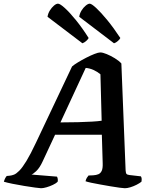

<svg xmlns="http://www.w3.org/2000/svg" viewBox="-60 -998 814 1018"><path d="M157.5 0Q150.5 0 125.8 -3.5Q101 -7 68.5 -12.2Q36 -17.5 6.5 -23.5Q-23 -29.5 -39.5 -34.5Q-37 -44 -32.5 -52.8Q-28 -61.5 -24 -65L-8 -66.5Q2 -67.5 14 -72Q26 -76.5 42.2 -92.8Q58.5 -109 80 -144.2Q101.5 -179.5 130.5 -241L322 -645.5Q332 -654.5 352.5 -667Q373 -679.5 396.8 -691.8Q420.5 -704 441 -712Q461.5 -720 471.5 -720Q484.5 -720 505.8 -711.2Q527 -702.5 548.8 -689.2Q570.5 -676 583.5 -661.5L606 -95Q607 -80 610.8 -75.8Q614.5 -71.5 626.5 -70L687 -63Q689.5 -59.5 690.8 -52.8Q692 -46 690 -34.5Q680 -26.5 663.8 -18.2Q647.5 -10 631 -5Q614.5 0 602 0Q595 0 574.2 -2.8Q553.5 -5.5 526.2 -10.2Q499 -15 471.5 -19.8Q444 -24.5 422.8 -29.2Q401.5 -34 393.5 -37Q396 -48 400.5 -55.2Q405 -62.5 409.5 -67.5L434 -68.5Q450 -69.5 461.5 -74.2Q473 -79 479.2 -92Q485.5 -105 484.5 -132.5L480 -283.5H232L166.5 -143Q150.5 -108 132.5 -91.2Q114.5 -74.5 107 -72.5L242 -61.5Q245 -57 246.2 -49.2Q247.5 -41.5 245.5 -34Q237.5 -26 220.8 -18Q204 -10 186.5 -5Q169 0 157.5 0ZM260.5 -349Q312 -349 354.2 -350.2Q396.5 -351.5 428.2 -353.2Q460 -355 479 -358L472.5 -604Q456 -618 436 -627Q416 -636 394.5 -638ZM544.5 -768.5 360 -909Q362.5 -926.5 372.2 -942.2Q382 -958 394.5 -968.2Q407 -978.5 415.5 -978.5Q425.5 -978.5 450.2 -955.5Q475 -932.5 508.5 -891.8Q542 -851 578 -796.5Q575.5 -790 565.2 -780.8Q555 -771.5 544.5 -768.5ZM377 -768.5 192 -909Q194.5 -926.5 204.2 -942.2Q214 -958 226 -968.2Q238 -978.5 247.5 -978.5Q258.5 -978.5 284.2 -955Q310 -931.5 343.2 -890.5Q376.5 -849.5 410 -796.5Q407.5 -790.5 397.8 -781.5Q388 -772.5 377 -768.5Z"/></svg>

Font: Texturina Medium
Style: Italic
Weight: 500
Italic angle: -11°
Designer: Guillermo Torres Carreño
Foundry: Omnibus-Type
Version: Version 1.002